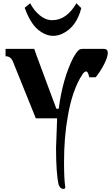

<svg xmlns="http://www.w3.org/2000/svg" viewBox="-20 -737 693 1196"><path d="M168 -716.8Q190.4 -672.9 227.1 -642.1Q263.7 -611.3 305.7 -611.3Q394.5 -611.3 456.1 -716.8L486.3 -686.5Q456.1 -567.4 367.2 -526.4Q339.8 -513.7 311.5 -513.7Q262.7 -513.7 215.3 -553.7Q168 -593.8 133.8 -688.5ZM329.1 184.6 335.9 0H203.1L60.5 -353.5Q46.9 -386.7 14.6 -386.7V-432.6H193.4Q193.4 -430.7 208.5 -389.2Q223.6 -347.7 272 -218.3Q320.3 -88.9 331.1 -59.6H345.7Q370.1 -246.1 435.5 -376Q456.1 -413.1 471.7 -425.8Q478.5 -432.6 500 -432.6H627Q651.4 -432.6 651.4 -407.2Q651.4 -381.8 628.9 -337.4Q606.4 -293 576.2 -255.9H536.1Q528.3 -292 517.1 -292Q505.9 -292 494.1 -274.4Q429.7 -177.7 401.4 -6.8Q378.9 119.1 378.9 273.4Q378.9 382.8 386.7 427.7V429.7Q386.7 439.5 374.5 439.5Q362.3 439.5 355 430.2Q347.7 420.9 345.7 415Q329.1 344.7 329.1 184.6Z"/></svg>

Font: Menaion Unicode
Style: Regular
Weight: 400
Designer: Aleksandr Andreev
Foundry: Ponomar Technologies, Inc.
Version: 2.0